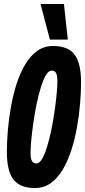

<svg xmlns="http://www.w3.org/2000/svg" viewBox="-20 -943 431 973"><path d="M157 10Q81.6 10 48.2 -33.1Q14.8 -76.2 14.8 -174.4Q14.8 -224.6 19.8 -283Q24.8 -341.4 35.5 -401.8Q46.2 -462.2 63.9 -517.3Q81.6 -572.4 107.4 -616Q133.2 -659.6 168.4 -684.8Q203.6 -710 248.6 -710Q324 -710 357.4 -666.9Q390.8 -623.8 390.8 -525.6Q390.8 -475.4 385.8 -417Q380.8 -358.6 370.1 -298.2Q359.4 -237.8 341.7 -182.7Q324 -127.6 298.2 -84Q272.4 -40.4 237.5 -15.2Q202.6 10 157 10ZM164.8 -114.8Q180 -114.8 193.5 -138Q207 -161.2 218.8 -200Q230.6 -238.8 240.2 -285.1Q249.8 -331.4 256.5 -378.3Q263.2 -425.2 267 -465.1Q270.8 -505 270.8 -530Q270.8 -563.2 263.4 -574.2Q256 -585.2 240.8 -585.2Q226.2 -585.2 212.4 -562Q198.6 -538.8 186.8 -500Q175 -461.2 165.4 -414.9Q155.8 -368.6 149.1 -321.7Q142.4 -274.8 138.6 -234.9Q134.8 -195 134.8 -170Q134.8 -136.8 142.4 -125.8Q150 -114.8 164.8 -114.8ZM232.9 -742.3 185.3 -922.8H304L323.8 -742.3Z"/></svg>

Font: Georama
Style: Italic
Weight: 400
Width: 2
Italic angle: -9°
Designer: Jean-Baptiste Levee
Foundry: Production Type
Version: Version 1.000